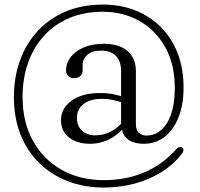

<svg xmlns="http://www.w3.org/2000/svg" viewBox="-20 -700 875 842"><path d="M521.5 -248.5Q500 -256 476.8 -261.2Q453.5 -266.5 426 -266.5Q376 -266.5 346.8 -244.2Q317.5 -222 317.5 -183.5Q317.5 -146.5 340.2 -126.5Q363 -106.5 397.5 -106.5Q434 -106.5 466.5 -123.2Q499 -140 524 -172.5L534 -153.5Q505.5 -114 463.8 -91.8Q422 -69.5 375 -69.5Q318.5 -69.5 283 -96.8Q247.5 -124 247.5 -173.5Q247.5 -224 293 -258Q338.5 -292 420 -292Q451 -292 477.5 -286.8Q504 -281.5 526.5 -273ZM622.5 -105.5Q649.5 -105.5 672.2 -119.2Q695 -133 711.8 -159.5Q728.5 -186 737.5 -225Q746.5 -264 746.5 -314.5Q746.5 -418 704.8 -492.8Q663 -567.5 591.5 -608Q520 -648.5 431 -648.5Q349.5 -648.5 284.2 -621Q219 -593.5 173.2 -543.2Q127.5 -493 103.2 -424.8Q79 -356.5 79 -274.5Q79 -165 124.2 -83Q169.5 -1 250 44.5Q330.5 90 435 90Q534 90 615.2 54.8Q696.5 19.5 753 -46Q759.5 -53 767 -55Q774.5 -57 780 -52Q785.5 -47 784.2 -39.5Q783 -32 775.5 -23.5Q740.5 22 688 54.8Q635.5 87.5 570.8 105Q506 122.5 434 122.5Q350 122.5 278.2 95Q206.5 67.5 153.2 16Q100 -35.5 70.5 -109Q41 -182.5 41 -274.5Q41 -361.5 67.8 -435.2Q94.5 -509 145.2 -564Q196 -619 268.5 -649.5Q341 -680 432.5 -680Q506.5 -680 570.5 -655.5Q634.5 -631 682.8 -584Q731 -537 758 -469.2Q785 -401.5 785 -315Q785 -242.5 763.5 -187Q742 -131.5 702.8 -100.5Q663.5 -69.5 610 -69.5Q582 -69.5 560.8 -77.8Q539.5 -86 527 -102.8Q514.5 -119.5 514 -145L511 -147V-388.5Q511 -432 488.2 -455Q465.5 -478 423.5 -478Q382.5 -478 362.5 -459.2Q342.5 -440.5 342.5 -416.5V-391Q342.5 -374.5 331.5 -365.8Q320.5 -357 304 -357Q290 -357 279.8 -366Q269.5 -375 269.5 -391.5Q269.5 -422.5 289.5 -449Q309.5 -475.5 346.8 -491.8Q384 -508 436.5 -508Q481 -508 512.2 -493.5Q543.5 -479 559.8 -452.2Q576 -425.5 576 -388V-154.5Q576 -130.5 588.5 -118Q601 -105.5 622.5 -105.5Z"/></svg>

Font: Fraunces 48pt Soft Wonky Light
Style: Regular
Weight: 300
Version: Version 1.000;[b76b70a41]